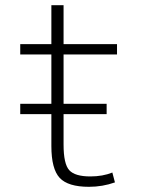

<svg xmlns="http://www.w3.org/2000/svg" viewBox="-20 -710 554 740"><path d="M58 -270V-310H178V-500H58V-540H178V-690H225V-540H431V-500H225V-310H391V-270H225V-153Q225 -78 247 -54Q269 -30 328 -30Q376 -30 413 -45L423 -7Q375 10 323 10Q242 10 210 -24.5Q178 -59 178 -147V-270Z"/></svg>

Font: M PLUS 1p Light
Style: Regular
Weight: 300
Version: Version 1.061